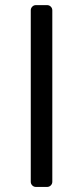

<svg xmlns="http://www.w3.org/2000/svg" viewBox="-20 -739 328 759"><path d="M101.6 -20.6V-698.2Q101.6 -706.7 107.6 -712.7Q113.6 -718.8 122.2 -718.8H165.8Q174.7 -718.8 180.8 -712.7Q186.8 -706.7 186.8 -698.2V-20.6Q186.8 -12.1 180.8 -6Q174.7 0 165.8 0H122.2Q113.6 0 107.6 -6Q101.6 -12.1 101.6 -20.6Z"/></svg>

Font: DeltaSans SemiBold
Style: Regular
Weight: 600
Designer: Rasmus Andersson
Foundry: rsms
Version: Version 3.012